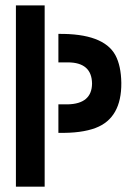

<svg xmlns="http://www.w3.org/2000/svg" viewBox="-20 -704 503 724"><path d="M40 0V-683.6H148.4V0ZM200.2 -203.1V-310.5H235.4Q326.2 -312.5 327.1 -388.7Q326.2 -468.8 235.4 -468.8H200.2V-576.2Q370.1 -578.1 415 -496.1Q436.5 -456.1 437.5 -391.6Q438.5 -258.8 340.8 -221.7Q287.1 -201.2 200.2 -203.1Z"/></svg>

Font: Post No Bills Colombo
Style: Bold
Weight: 800
Designer: Kosala Senevirathne, Siva Puranthara, Lasantha Premarathna, Tharique Azeez
Foundry: Mooniak
Version: Version 1.220 ; ttfautohint (v1.5)